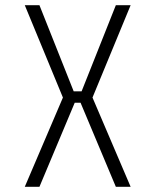

<svg xmlns="http://www.w3.org/2000/svg" viewBox="-20 -720 610 740"><path d="M132 0H75.5L222.5 -344L75.5 -700H132L264 -368H294.5L426.5 -700H483.5L336.5 -344L483.5 0H426.5L290.5 -324H268Z"/></svg>

Font: League Mono Narrow UltraLight
Style: Regular
Weight: 200
Width: 3
Designer: Tyler Finck
Foundry: The League of Moveable Type / Tyler Finck
Version: Version 2.210